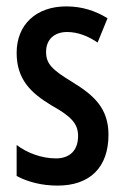

<svg xmlns="http://www.w3.org/2000/svg" viewBox="-20 -570 389 600"><path d="M319 -149C319 -231 274 -272 207 -313C143 -352 124 -370 124 -408C124 -446 149 -470 190 -470C223 -470 256 -457 285 -437L316 -513C277 -537 235 -550 187 -550C93 -550 32 -493 32 -405C32 -323 75 -280 142 -240C205 -205 224 -182 224 -145C224 -100 198 -75 155 -75C109 -75 63 -93 32 -117V-20C66 -2 109 10 160 10C260 10 319 -46 319 -149Z"/></svg>

Font: Noto Sans Hebrew ExtraCondensed Medium
Style: Regular
Weight: 500
Width: 2
Designer: Monotype Design Team
Foundry: Monotype Imaging Inc.
Version: Version 2.004